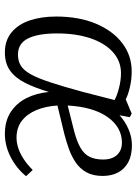

<svg xmlns="http://www.w3.org/2000/svg" viewBox="96 -656 574 807"><g transform="rotate(90 383.5 -253.0)"><path d="M591 -520Q633 -520 661.5 -505Q690 -490 705 -462.5Q720 -435 720 -397Q720 -356 704.5 -328.5Q689 -301 663 -283.5Q637 -266 606 -255Q575 -244 544 -236L424 -207Q427 -158 443 -119Q459 -80 488 -57.5Q517 -35 559 -35Q580 -35 602 -42Q624 -49 647.5 -64Q671 -79 695 -103L721 -75Q704 -54 683 -37.5Q662 -21 639 -9.5Q616 2 592 8Q568 14 543 14Q489 14 451.5 -10.5Q414 -35 393 -76.5Q372 -118 367 -171Q350 -113 329 -71.5Q308 -30 277.5 -8Q247 14 201 14Q150 14 116 -14.5Q82 -43 66 -91.5Q50 -140 50 -202Q50 -297 80 -368.5Q110 -440 162 -479.5Q214 -519 280 -519Q315 -519 347 -511.5Q379 -504 398 -494L458 -519L473 -511L465 -468Q490 -491 523 -505.5Q556 -520 591 -520ZM210 -41Q237 -41 256.5 -53Q276 -65 292.5 -94.5Q309 -124 326.5 -177Q344 -230 366 -311L401 -447Q381 -458 349 -466Q317 -474 288 -474Q237 -474 199 -439.5Q161 -405 141 -344.5Q121 -284 121 -206Q121 -126 142 -83.5Q163 -41 210 -41ZM651 -399Q651 -424 642.5 -441.5Q634 -459 618 -468.5Q602 -478 580 -478Q548 -478 521 -463Q494 -448 473 -418.5Q452 -389 439.5 -347Q427 -305 424 -250L535 -278Q576 -289 602 -304Q628 -319 639.5 -342Q651 -365 651 -399Z"/></g></svg>

Font: Literata 24pt Light
Style: Italic
Weight: 300
Italic angle: -2°
Designer: Latin by Veronika Burian and Jose Scaglione. Greek by Irene Vlachou. Cyrillic by Vera Evstafieva
Foundry: TypeTogether
Version: Version 3.103;gftools[0.9.29]